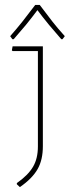

<svg xmlns="http://www.w3.org/2000/svg" viewBox="-20 -678 301 774"><path d="M152.8 -88.9Q152.8 -33.7 131.8 3.4Q109.9 42 60.1 76.2L47.9 64.9V60.1Q93.3 28.3 113.3 -5.9Q132.8 -39.1 132.8 -87.9V-472.2H30.8L27.8 -475.1L30.8 -491.2H152.8ZM21 -532.2Q46.9 -561.5 69.8 -590.3Q102.1 -631.3 122.1 -658.2H140.1Q168.9 -619.6 191.9 -590.3Q210.9 -565.9 241.2 -532.2L231.9 -520H227.1Q194.3 -557.6 177.7 -577.6Q148.9 -612.8 130.9 -637.2Q108.4 -606.9 84.5 -577.6Q67.9 -557.6 35.2 -520H29.8Z"/></svg>

Font: Datalegreya
Style: Dot
Weight: 700
Designer: Figs Lab
Foundry: Figs Lab
Version: Version 1.002;PS 001.002;hotconv 1.0.70;makeotf.lib2.5.58329